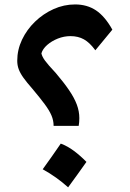

<svg xmlns="http://www.w3.org/2000/svg" viewBox="-20 -815 569 843"><path d="M473.3 -684.8Q440.8 -743.1 401.7 -769.3Q362.5 -795.5 309.7 -795.5Q260.5 -795.5 215 -775Q169.6 -754.5 133.6 -719.7Q97.6 -684.9 76.6 -640.6Q55.7 -596.2 55.7 -548.5Q55.7 -528.8 62 -511.5Q68.3 -494.2 82.7 -473.9Q97.1 -453.7 122.2 -425.2Q155.4 -385.7 175.9 -358.1Q196.4 -330.6 205.9 -308.3Q215.4 -286 215.4 -262.4H325.5Q328.3 -277.8 328.3 -296.5Q328.3 -326.5 317.2 -356Q306.1 -385.6 283.2 -419.2Q260.3 -452.8 224.6 -494.8Q190.5 -531 177.7 -548.7Q164.8 -566.3 161.8 -580.7Q167.5 -600.2 187 -617.5Q206.6 -634.7 233.8 -645.6Q261.1 -656.4 289.3 -656.4Q323.3 -656.4 348.7 -642.1Q374.1 -627.8 398.6 -594.2ZM246.8 -184.5Q227.4 -156.4 207.9 -128.4Q188.3 -100.4 167.5 -71.8Q198.9 -54.5 226.7 -34.6Q254.5 -14.6 279.1 7.5Q300.2 -21.1 320.1 -48.9Q340.1 -76.8 359.5 -104.2Q333 -131.3 304.9 -152.3Q276.8 -173.4 246.8 -184.5Z"/></svg>

Font: Pinar-VF
Style: Regular
Weight: 300
Designer: Amin Abedi
Version: Version 3.0